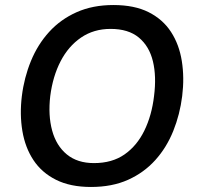

<svg xmlns="http://www.w3.org/2000/svg" viewBox="-20 -733 789 764"><path d="M342 11Q260 11 203 -17.5Q146 -46 113 -96Q80 -146 69 -212Q58 -278 67 -351Q76 -424 103 -490Q130 -556 175.5 -606Q221 -656 285 -684.5Q349 -713 431 -713Q515 -713 571.5 -684.5Q628 -656 660.5 -606Q693 -556 703.5 -490Q714 -424 705 -351Q696 -278 669.5 -212Q643 -146 598 -96Q553 -46 489.5 -17.5Q426 11 342 11ZM354 -84Q426 -84 475.5 -118.5Q525 -153 554.5 -213.5Q584 -274 593 -351Q603 -429 588.5 -489Q574 -549 532.5 -583.5Q491 -618 420 -618Q353 -618 302.5 -583.5Q252 -549 221 -489Q190 -429 180 -351Q171 -274 187.5 -213.5Q204 -153 246 -118.5Q288 -84 354 -84Z"/></svg>

Font: Inclusive Sans Medium
Style: Italic
Weight: 500
Italic angle: -7°
Designer: Olivia King
Foundry: Olivia King
Version: Version 2.004